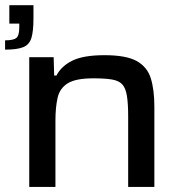

<svg xmlns="http://www.w3.org/2000/svg" viewBox="-20 -735 724 755"><path d="M95 0V-510H191L193 -438H202Q221 -475 264.5 -496.5Q308 -518 391 -518Q476 -518 517.5 -495Q559 -472 573 -427Q587 -382 587 -315V0H484V-277Q484 -328 479 -358.5Q474 -389 460.5 -403.5Q447 -418 419.5 -422.5Q392 -427 347 -427Q278 -427 246.5 -407.5Q215 -388 206.5 -350.5Q198 -313 198 -261V0ZM0 -539.8V-576.4Q33.3 -576.4 44.5 -586Q55.8 -595.5 55.8 -627.2V-642.2H16.7V-714.6H111.6V-663Q111.6 -613 103.7 -586.4Q95.7 -559.7 72 -549.8Q48.3 -539.8 0 -539.8Z"/></svg>

Font: Saira Expanded Medium
Style: Regular
Weight: 500
Width: 7
Designer: Hector Gatti with collaboration of the Omnibus-Type team
Foundry: Omnibus-Type
Version: Version 1.100; ttfautohint (v1.8.3)